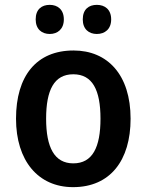

<svg xmlns="http://www.w3.org/2000/svg" viewBox="-20 -761 604 791"><path d="M127 -681C127 -641 152 -621 185 -621C217 -621 243 -641 243 -681C243 -722 217 -741 185 -741C152 -741 127 -723 127 -681ZM321 -681C321 -641 346 -621 379 -621C412 -621 438 -641 438 -681C438 -722 412 -741 379 -741C346 -741 321 -723 321 -681ZM518 -272C518 -453 423 -553 283 -553C130 -553 46 -448 46 -272C46 -99 137 10 281 10C434 10 518 -100 518 -272ZM170 -272C170 -390 203 -455 282 -455C361 -455 394 -390 394 -272C394 -154 361 -88 282 -88C204 -88 170 -154 170 -272Z"/></svg>

Font: Noto Sans Thai Looped SemiCondensed SemiBold
Style: Regular
Weight: 600
Width: 4
Designer: Sasikarn Vongin, Ben Mitchell
Foundry: The Fontpad Ltd
Version: Version 1.001